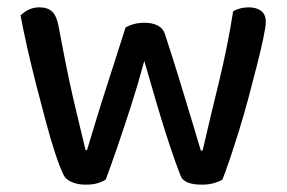

<svg xmlns="http://www.w3.org/2000/svg" viewBox="-20 -496 781 523"><path d="M373 -330Q357 -270 337.5 -209.5Q318 -149 300 -96.5Q282 -44 268 -7Q259 -1 246 3Q233 7 213 7Q192 7 175.5 0Q159 -7 153 -20Q143 -40 130.5 -78Q118 -116 105 -164.5Q92 -213 78.5 -265.5Q65 -318 54 -367Q43 -416 36 -454Q44 -462 57 -469Q70 -476 88 -476Q110 -476 122 -464.5Q134 -453 139 -427Q148 -378 158.5 -325.5Q169 -273 180 -225.5Q191 -178 200 -141.5Q209 -105 213 -87H217Q224 -110 240 -163Q256 -216 278 -283.5Q300 -351 322 -421Q332 -427 345 -430.5Q358 -434 374 -434Q395 -434 409.5 -426.5Q424 -419 429 -404Q451 -337 470.5 -273Q490 -209 505 -159.5Q520 -110 527 -86H532Q552 -173 576 -271Q600 -369 615 -465Q633 -476 658 -476Q678 -476 691 -466.5Q704 -457 704 -436Q704 -424 697.5 -393Q691 -362 680.5 -320.5Q670 -279 657.5 -232Q645 -185 631.5 -141.5Q618 -98 606 -62.5Q594 -27 586 -7Q579 -2 564 2.5Q549 7 530 7Q481 7 472 -17Q459 -50 442 -101Q425 -152 407.5 -211.5Q390 -271 373 -330Z"/></svg>

Font: Baloo Tamma 2 Medium
Style: Regular
Weight: 500
Designer: Divya Kowshik, Shuchita Grover and Ek Type
Foundry: Ek Type
Version: Version 1.700